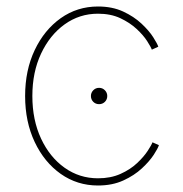

<svg xmlns="http://www.w3.org/2000/svg" viewBox="-20 -569 568 597"><path d="M288.1 -245.1Q277.3 -245.1 270 -252.4Q262.7 -259.8 262.7 -270.5Q262.7 -280.8 270 -288.3Q277.3 -295.9 288.1 -295.9Q298.8 -295.9 306.2 -288.3Q313.5 -280.8 313.5 -270.5Q313.5 -259.8 306.2 -252.4Q298.8 -245.1 288.1 -245.1ZM284.7 7.8Q220.2 7.8 168.9 -28.3Q117.7 -64.5 87.9 -127.4Q58.1 -190.4 58.1 -270.5Q58.1 -350.6 87.9 -413.3Q117.7 -476.1 168.9 -512.5Q220.2 -548.8 284.7 -548.8Q329.1 -548.8 362.8 -533.2Q396.5 -517.6 419.9 -495.6Q443.4 -473.6 456.3 -453.4Q469.2 -433.1 472.2 -423.8L452.1 -414.6Q449.2 -422.9 437.5 -441.2Q425.8 -459.5 404.8 -479Q383.8 -498.5 354 -512.5Q324.2 -526.4 284.7 -526.4Q227.1 -526.4 180.9 -493.2Q134.8 -460 107.7 -402.3Q80.6 -344.7 80.6 -270.5Q80.6 -195.8 107.7 -137.9Q134.8 -80.1 180.9 -47.4Q227.1 -14.6 284.7 -14.6Q324.2 -14.6 354.7 -28.3Q385.3 -42 406.2 -61.8Q427.2 -81.5 439.2 -99.9Q451.2 -118.2 454.1 -126.5L474.1 -117.7Q471.2 -107.9 458 -87.6Q444.8 -67.4 421.1 -45.4Q397.5 -23.4 363.3 -7.8Q329.1 7.8 284.7 7.8Z"/></svg>

Font: Inter 17pt Thin
Style: Regular
Weight: 250
Version: Version 4.001;git-66647c0bb